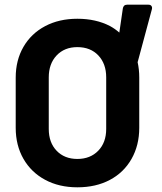

<svg xmlns="http://www.w3.org/2000/svg" viewBox="-20 -788 693 819"><path d="M433 -238V-458Q433 -516 399.5 -551.5Q366 -587 310 -587Q255 -587 221.5 -551.5Q188 -516 188 -458V-238Q188 -180 221.5 -145Q255 -110 310 -110Q365 -110 399 -145Q433 -180 433 -238ZM567 -523Q574 -492 574 -457V-243Q574 -168 541 -110Q508 -52 448.5 -20.5Q389 11 310 11Q232 11 172.5 -21Q113 -53 80 -110.5Q47 -168 47 -243V-457Q47 -531 80 -588Q113 -645 172.5 -676.5Q232 -708 310 -708Q389 -708 449 -677Q471 -665 489 -649L504 -752Q505 -759 509.5 -763.5Q514 -768 522 -768H613Q622 -768 626 -762.5Q630 -757 628 -749L568 -526Q567 -524 567 -523Z"/></svg>

Font: Barlow
Style: Bold
Weight: 700
Designer: Jeremy Tribby
Foundry: Jeremy Tribby
Version: Version 1.101 August 23, 2024